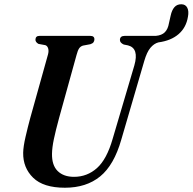

<svg xmlns="http://www.w3.org/2000/svg" viewBox="-20 -868 902 899"><path d="M507.5 -218 609 -561.5Q632 -642 579.5 -655.5L559.5 -659.5Q541 -668 541.5 -681.5Q542 -700 564 -700H709.5Q737.5 -702.5 752 -717.2Q766.5 -732 771 -759L779 -794.5Q784.5 -820.5 796.8 -834.5Q809 -848.5 830 -848Q849 -847.5 857 -831.5Q865 -815.5 860 -789.5Q852 -739.5 816.5 -708.5Q781 -677.5 721.5 -669.5Q701 -664 684.2 -644Q667.5 -624 655.5 -582.5L548 -214.5Q514 -95 449 -42Q384 11 284 11Q183 11 135.2 -35.8Q87.5 -82.5 88.5 -152.5Q89 -182 99.8 -228.2Q110.5 -274.5 121.5 -315L205 -614Q209 -629.5 205.5 -641.2Q202 -653 192.5 -656.5L160 -662.5Q145.5 -671 146 -682.5Q146.5 -700 165 -700H402.5Q422.5 -700 422 -683.5Q422 -676.5 418 -670.5Q414 -664.5 403 -661L368.5 -654.5Q357 -651 350.5 -641.5Q344 -632 338.5 -611L256.5 -315Q240.5 -256 232.2 -216.5Q224 -177 223.5 -148.5Q222.5 -94 250.2 -67Q278 -40 326.5 -40Q388 -40 434 -81Q480 -122 507.5 -218Z"/></svg>

Font: Fraunces 144pt S050 SemiBold
Style: Italic
Weight: 600
Italic angle: -16°
Version: Version 1.000; ttfautohint (v1.8.3)